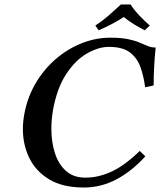

<svg xmlns="http://www.w3.org/2000/svg" viewBox="-20 -826 714 856"><path d="M562 -806Q580 -779 602.5 -755.5Q625 -732 648 -712L625 -691Q598 -705 576 -718.5Q554 -732 532 -750Q502 -731 476 -717.5Q450 -704 420 -691L405 -712Q437 -733 464.5 -757Q492 -781 519 -806ZM354 10Q259 10 199 -26.5Q139 -63 110.5 -122Q82 -181 82 -250Q82 -282 88 -315Q101 -389 137 -451.5Q173 -514 226 -560.5Q279 -607 342.5 -632.5Q406 -658 472 -658Q520 -658 551 -651.5Q582 -645 602.5 -636Q623 -627 639.5 -620.5Q656 -614 674 -614Q665 -527 665 -445L627 -437Q621 -485 606.5 -526Q592 -567 559.5 -592Q527 -617 465 -617Q419 -617 367.5 -587.5Q316 -558 275 -495.5Q234 -433 216 -334Q209 -292 209 -251Q209 -194 224.5 -144.5Q240 -95 273.5 -64.5Q307 -34 361 -34Q419 -34 477.5 -61Q536 -88 603 -153L628 -129Q567 -62 498.5 -26Q430 10 354 10Z"/></svg>

Font: Libertinus Serif Semibold Italic
Style: Regular
Weight: 600
Italic angle: -11.5°
Designer: Philipp H. Poll, Khaled Hosny
Foundry: Caleb Maclennan
Version: Version 7.051;RELEASE